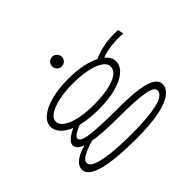

<svg xmlns="http://www.w3.org/2000/svg" viewBox="-174 -914 1347 1347"><g transform="rotate(-45 500.0 -240.5)"><path d="M446 -160Q398 -160 355 -165Q312 -170 277 -179Q245 -167 220.5 -151.5Q196 -136 196 -122Q196 -92 281.5 -81Q367 -70 548 -70Q680 -70 754.5 -57.5Q829 -45 859.5 -22.5Q890 0 890 30Q890 70 850 102Q810 134 722 153Q634 172 488 172Q281 172 173 143Q65 114 64 54Q65 16 103 -11.5Q141 -39 199 -53Q167 -65 153 -79.5Q139 -94 139 -112Q139 -134 164 -155.5Q189 -177 229 -195Q177 -216 149 -247Q121 -278 121 -314Q121 -356 161 -390Q201 -424 274 -444Q347 -464 446 -464Q523 -464 585 -451.5Q647 -439 689 -417Q742 -441 800 -451.5Q858 -462 936 -459L945 -416Q886 -419 830.5 -413.5Q775 -408 730 -390Q772 -356 772 -314Q772 -269 731.5 -234Q691 -199 618 -179.5Q545 -160 446 -160ZM446 -207Q570 -207 644.5 -235.5Q719 -264 719 -314Q719 -345 685 -368Q651 -391 590 -404.5Q529 -418 446 -418Q368 -418 306 -404.5Q244 -391 208.5 -368Q173 -345 173 -314Q173 -283 207.5 -258.5Q242 -234 303.5 -220.5Q365 -207 446 -207ZM121 46Q121 73 168 90.5Q215 108 298.5 116.5Q382 125 490 125Q649 125 740.5 104.5Q832 84 833 37Q834 5 756.5 -9Q679 -23 510 -23Q426 -23 364.5 -27Q303 -31 260 -39Q204 -24 162.5 -2.5Q121 19 121 46ZM476 -557Q457 -557 443 -571Q429 -585 429 -604Q429 -625 442.5 -639Q456 -653 476 -653Q496 -653 510.5 -638.5Q525 -624 525 -604Q525 -585 510.5 -571Q496 -557 476 -557Z"/></g></svg>

Font: Inconsolata UltraExpanded Light
Style: Regular
Weight: 300
Width: 9
Monospace: yes
Designer: Raph Levien, Cyreal, Brenton Simpson
Foundry: Raph Levien, Cyreal, Google
Version: Version 3.001; ttfautohint (v1.8.2.53-6de2)